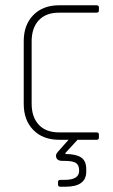

<svg xmlns="http://www.w3.org/2000/svg" viewBox="-20 -530 430 728"><path d="M346 -482H204Q154 -482 127 -453Q100 -424 100 -373V-137Q100 -86 127 -57Q154 -28 204 -28H346Q355 -28 355 -20V-8Q355 0 346 0H274L228 50V54Q268 54 287.5 67Q307 80 307 111V121Q307 178 228 178H209Q200 178 200 170V160Q200 152 209 152H225Q280 152 280 118V116Q280 96 268 88Q256 80 225 80H216Q198 80 193.5 68Q189 56 200 45L240 0H204Q143 0 106.5 -37Q70 -74 70 -136V-374Q70 -436 106.5 -473Q143 -510 204 -510H346Q355 -510 355 -502V-490Q355 -482 346 -482Z"/></svg>

Font: Rajdhani Light
Style: Regular
Weight: 300
Designer: Satya Rajpurohit, Jyotish Sonowal
Foundry: Indian Type Foundry
Version: Version 1.201;PS 1.0;hotconv 1.0.78;makeotf.lib2.5.61930; tt